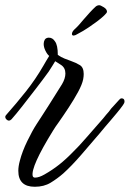

<svg xmlns="http://www.w3.org/2000/svg" viewBox="-38 -541 496 734"><path d="M95 173Q32 173 32 112Q32 95 38 73Q47 38 66.5 -2Q86 -42 101 -65Q113 -83 125 -102Q137 -121 150 -141L199 -219Q212 -241 212 -260Q212 -282 195 -293L181 -302L173 -307L162 -289Q155 -277 148 -267Q127 -238 100 -203Q73 -168 48 -136Q23 -104 6 -85Q1 -80 -4 -80Q-9 -80 -13.5 -84.5Q-18 -89 -18 -94Q-18 -98 -14 -102Q25 -146 61.5 -192Q98 -238 128 -290L139 -309L150 -327Q142 -334 135.5 -347.5Q129 -361 129 -373Q129 -382 133 -389Q137 -396 147 -397H149Q163 -397 172 -383Q183 -369 183 -331Q196 -322 209 -317Q222 -312 233 -308Q253 -301 267.5 -292Q282 -283 282 -258Q282 -254 281.5 -248.5Q281 -243 280 -238Q276 -218 260.5 -189.5Q245 -161 225 -130.5Q205 -100 186 -73Q180 -65 175 -57.5Q170 -50 165 -42Q79 97 87 132Q89 138 96 138Q111 138 132 126Q162 109 188 88.5Q214 68 242 39Q262 20 294 -17Q326 -54 357 -89Q362 -96 367.5 -102Q373 -108 378 -114Q386 -126 398 -138L418 -160Q422 -165 427 -165Q438 -165 438 -153Q438 -147 432 -139Q422 -125 409.5 -110Q397 -95 386 -82Q376 -70 364.5 -57Q353 -44 342 -30Q308 10 272 51.5Q236 93 204 122Q181 142 155.5 157.5Q130 173 95 173ZM244 -405Q237 -405 237 -411Q237 -419 246 -428Q255 -436 264 -446Q273 -456 282 -467Q294 -481 306 -494Q318 -507 328 -516Q334 -521 342 -521Q346 -521 358.5 -513.5Q371 -506 371 -496Q371 -492 360 -481.5Q349 -471 333 -459Q317 -447 302 -437Q287 -427 280 -423L262 -413L251 -407Q246 -405 244 -405Z"/></svg>

Font: Birthstone Bounce Medium
Style: Regular
Weight: 500
Designer: Robert E. Leuschke
Foundry: Rob Leuschke
Version: Version 1.010; ttfautohint (v1.8.3)